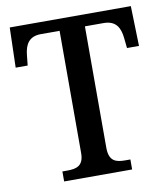

<svg xmlns="http://www.w3.org/2000/svg" viewBox="-81 -783 746 851"><g transform="rotate(-10 292.5 -357.0)"><path d="M139 0H445V-45H422C381 -45 349 -53 349 -115V-661H433C489 -661 506 -626 511 -582L516 -534H570L565 -714H20L15 -534H69L74 -582C79 -626 96 -661 151 -661H235V-111C235 -53 202 -45 161 -45H139Z"/></g></svg>

Font: Noto Serif Bengali SemiCondensed
Style: Regular
Weight: 400
Width: 4
Designer: Juan Bruce, Universal Thirst, Indian Type Foundry and the Monotype Design Team.
Foundry: Monotype Imaging Inc.
Version: Version 2.003